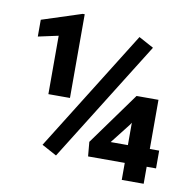

<svg xmlns="http://www.w3.org/2000/svg" viewBox="-79 -788 876 868"><g transform="rotate(10 359.0 -354.0)"><path d="M240.7 -708.5V-324.2H141.6V-592.3L49.3 -572.3V-649.4L231.4 -708.5ZM570.8 -612.8 223.6 -57.1 155.3 -94.2 502.4 -649.9ZM679.2 -159.7V-78.1H367.2L361.3 -144L535.6 -385.3H614.3L528.8 -252L456.5 -159.7ZM636.2 -385.3V0H535.6V-385.3Z"/></g></svg>

Font: RobotoDEMO
Style: Regular
Weight: 400
Designer: Christian Robertson
Foundry: Google
Version: Version 2.136